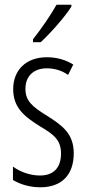

<svg xmlns="http://www.w3.org/2000/svg" viewBox="-20 -785 366 815"><path d="M283 -757V-765H220C192 -716 161 -671 120 -618V-606H153C193 -643 254 -711 283 -757ZM293 -134C293 -218 245 -252 179 -294C116 -333 88 -357 88 -408C88 -463 124 -495 179 -495C212 -495 244 -485 269 -467L291 -511C259 -531 221 -542 179 -542C88 -542 36 -485 36 -407C36 -327 84 -290 151 -248C211 -213 239 -189 239 -133C239 -74 208 -40 150 -40C107 -40 64 -56 35 -78V-21C61 -5 102 10 151 10C243 10 293 -44 293 -134Z"/></svg>

Font: Noto Sans Gurmukhi UI ExtraCondensed Light
Style: Regular
Weight: 300
Width: 2
Designer: Jelle Bosma - Monotype Design Team
Foundry: Monotype Imaging Inc.
Version: Version 2.004